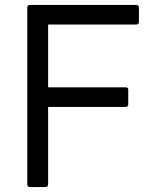

<svg xmlns="http://www.w3.org/2000/svg" viewBox="-20 -754 616 774"><path d="M101 0Q90 0 90 -11V-724Q90 -734 101 -734H529Q540 -734 540 -724V-666Q540 -655 529 -655H174V-402H486Q497 -402 497 -392V-334Q497 -323 486 -323H174V-11Q174 0 163 0Z"/></svg>

Font: LINE Seed Sans
Style: Regular
Weight: 400
Designer: LINE VX Design & Dalton Maag Ltd & Sandoll Inc
Foundry: Dalton Maag Ltd
Version: Version 1.003